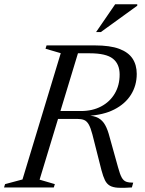

<svg xmlns="http://www.w3.org/2000/svg" viewBox="-44 -904 698 926"><path d="M346 -368.5Q402 -368.5 444 -390.8Q486 -413 509.5 -452.8Q533 -492.5 533 -544.5Q533 -595.5 500.2 -621.2Q467.5 -647 388.5 -647H263.5L276.5 -685H414Q486 -685 530.2 -668.8Q574.5 -652.5 595 -621.8Q615.5 -591 615.5 -547.5Q615.5 -492 587.8 -447.5Q560 -403 507 -376Q454 -349 377 -345V-347Q410 -346 430.2 -334.8Q450.5 -323.5 463 -301.2Q475.5 -279 484.5 -243.5L525.5 -96.5Q534.5 -63 543.2 -47.5Q552 -32 565 -27.5Q578 -23 598.5 -23L592 0Q551 3 525.8 1.5Q500.5 0 485.8 -8.5Q471 -17 462.2 -34.8Q453.5 -52.5 445.5 -82.5L401.5 -256Q393 -288.5 383.5 -304.5Q374 -320.5 361 -325.5Q348 -330.5 328 -330.5H168L179 -368.5ZM147 -37.5 220.5 -16 215.5 0H-24.5L-19.5 -16L64.5 -38.5L249 -647.5L175.5 -669L180.5 -685H343.5ZM419.5 -749.5 511.5 -883.5H618V-876.5L442.5 -749.5Z"/></svg>

Font: Newsreader 36pt
Style: Italic
Weight: 400
Italic angle: -17°
Designer: Hugues Gentile
Foundry: Production Type
Version: Version 1.003